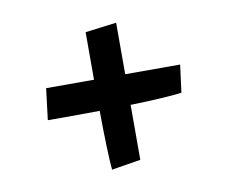

<svg xmlns="http://www.w3.org/2000/svg" viewBox="-53 -522 605 509"><g transform="rotate(-10 250.0 -267.0)"><path d="M205.1 -235.4Q165.5 -234.9 129.9 -234.9Q94.2 -234.9 65.4 -234.9L75.7 -319.3H204.6V-447.3L288.6 -458V-319.3H436.5L426.8 -245.1Q382.3 -239.3 288.6 -236.8V-88.9L210.4 -76.2Q206.1 -121.1 205.1 -235.4Z"/></g></svg>

Font: Vesper Libre Medium
Style: Regular
Weight: 500
Designer: Robert Keller & Kimya Gandhi
Foundry: Mota Italic
Version: Version 1.058